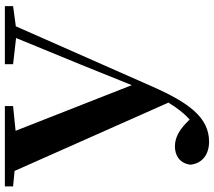

<svg xmlns="http://www.w3.org/2000/svg" viewBox="-64 -716 859 770"><g transform="rotate(-90 365.0 -331.5)"><path d="M492 -708 597 -696 489 -433 408 -232 225 -698 324 -708V-741H2V-708L64 -702L338 -85C318 -52 296 -23 270 0C232 -40 200 -59 162 -59C130 -59 95 -43 89 3C94 53 133 78 181 78C279 78 338 -4 403 -151L644 -697L725 -708V-741H492Z"/></g></svg>

Font: Noto Serif KR
Style: Bold
Weight: 700
Designer: Ryoko NISHIZUKA 西塚涼子 (kana & ideographs); Frank Grießhammer (Latin, Greek & Cyrillic); Wenlong ZHANG 张文龙 (bopomofo); San
Foundry: Adobe
Version: Version 2.001;hotconv 1.1.0;makeotfexe 2.6.0